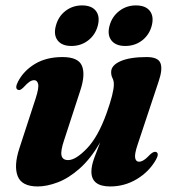

<svg xmlns="http://www.w3.org/2000/svg" viewBox="-20 -678 635 710"><path d="M557.5 -116Q569.5 -110.5 557 -88Q532 -43.5 486.5 -16Q441 11.5 387.5 11.5Q318 11.5 318 -43.5Q318 -64.5 328.2 -93Q338.5 -121.5 350.5 -151.5Q315 -90.5 274.5 -54.8Q234 -19 193.8 -3.8Q153.5 11.5 119.5 11.5Q60.5 11.5 45.5 -26.5Q30.5 -64.5 51.5 -129L112 -314.5Q124.5 -353.5 121 -367.5Q117.5 -381.5 106.5 -381.5Q98 -381.5 89 -375.5Q80 -369.5 66.5 -354.5Q59 -347.5 54.8 -345.8Q50.5 -344 46 -346Q34 -351.5 46.5 -376Q67.5 -416.5 109.5 -441.8Q151.5 -467 211 -467Q270 -467 283.2 -434.2Q296.5 -401.5 276.5 -342L217.5 -161Q203.5 -120 207.5 -103Q211.5 -86 232 -86Q260 -86 301.2 -128.8Q342.5 -171.5 374 -259Q401 -334.5 401 -366Q401 -379.5 396 -389Q391 -398.5 391 -411.5Q391 -436.5 425.8 -451.8Q460.5 -467 522.5 -467Q565 -467 573.5 -444.2Q582 -421.5 566.5 -376.5L489 -143.5Q477 -108 479.8 -94Q482.5 -80 494 -80Q502 -80 511.8 -86Q521.5 -92 537 -108.5Q549.5 -119 557.5 -116ZM244 -508Q209 -508 193.2 -528.5Q177.5 -549 186.5 -582.5Q195.5 -617 222 -637.5Q248.5 -658 283.5 -658Q319 -658 334.8 -637.5Q350.5 -617 341.5 -582.5Q332.5 -549 306 -528.5Q279.5 -508 244 -508ZM443 -508Q408 -508 392 -528.5Q376 -549 385 -582.5Q394 -616.5 420.8 -637.2Q447.5 -658 482.5 -658Q518.5 -658 534.2 -637.5Q550 -617 541 -582.5Q532 -549 505.5 -528.5Q479 -508 443 -508Z"/></svg>

Font: Fraunces 72pt S000
Style: Bold Italic
Weight: 700
Italic angle: -16°
Version: Version 1.000; ttfautohint (v1.8.3)